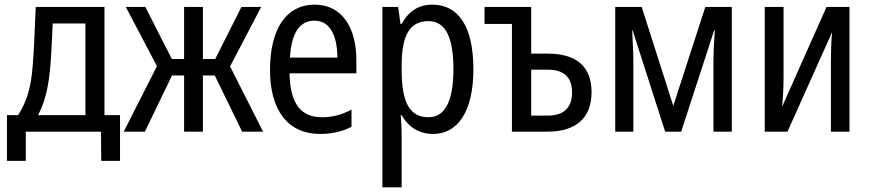

<svg xmlns="http://www.w3.org/2000/svg" viewBox="-20 -567 3750 827"><path d="M10 126H91V0H415L416 126H497V-71H430V-537H134C128 -400 126 -346 121 -286C114 -189 95 -129 58 -71H10ZM144 -71C172 -125 189 -187 197 -284C202 -342 204 -406 207 -466H348V-71Z M513 0H604L721 -242H773V0H854V-242H905L1023 0H1113L971 -281L1105 -537H1020L907 -313H854V-537H773V-313H720L606 -537H522L656 -282Z M1359 10C1408 10 1455 0 1494 -21V-95C1450 -71 1409 -62 1367 -62C1274 -62 1230 -122 1227 -251H1515V-308C1515 -447 1454 -547 1335 -547C1216 -547 1143 -447 1143 -265C1143 -96 1217 10 1359 10ZM1229 -319C1235 -425 1271 -478 1334 -478C1405 -478 1433 -407 1433 -319Z M1627 240H1710V6C1710 -16 1708 -44 1706 -71H1710C1737 -22 1784 10 1845 10C1954 10 2019 -90 2019 -269C2019 -454 1954 -547 1842 -547C1782 -547 1740 -518 1710 -464H1705L1695 -537H1627ZM1826 -62C1743 -62 1710 -128 1710 -266V-285C1710 -415 1745 -476 1825 -476C1901 -476 1933 -403 1933 -269C1933 -134 1898 -62 1826 -62Z M2185 0H2339C2461 0 2528 -59 2528 -170C2528 -281 2463 -336 2338 -336H2268V-537H2067V-464H2185ZM2268 -69V-267H2339C2408 -267 2444 -235 2444 -169C2444 -103 2408 -69 2340 -69Z M2630 0H2708V-310C2708 -342 2705 -389 2703 -436H2705L2845 0H2914L3056 -436H3059C3055 -384 3053 -341 3053 -310V0H3132V-537H3018L2880 -111L2744 -537H2630Z M3274 0H3372L3563 -426H3564C3560 -386 3559 -341 3559 -303V0H3639V-537H3540L3350 -110H3349C3353 -150 3355 -195 3355 -230V-537H3274Z"/></svg>

Font: Noto Sans Condensed
Style: Regular
Weight: 400
Width: 3
Designer: Monotype Design Team
Foundry: Monotype Imaging Inc.
Version: Version 2.013